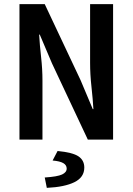

<svg xmlns="http://www.w3.org/2000/svg" viewBox="-20 -674 640 927"><path d="M74 0V-654H196L369 -287L428 -147H431Q428 -197 421.5 -256Q415 -315 415 -370V-654H526V0H404L231 -368L172 -507H169Q172 -455 178.5 -397.5Q185 -340 185 -286V0ZM206 233 196 183Q257 179 279.5 168.5Q302 158 302 140Q302 123 285.5 113.5Q269 104 234 101L258 55Q331 62 359 81Q387 100 387 135Q387 182 339.5 205.5Q292 229 206 233Z"/></svg>

Font: Source Code Pro ExtraLight SemiBold
Style: Regular
Weight: 600
Monospace: yes
Version: Version 1.018;hotconv 1.0.116;makeotfexe 2.5.65601